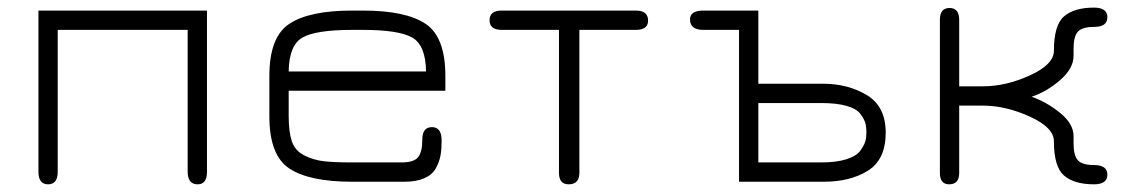

<svg xmlns="http://www.w3.org/2000/svg" viewBox="-20 -478 3014 505"><path d="M81.1 -450.2H524.4V-26.4Q524.4 6.8 500 6.8Q473.6 6.8 473.6 -26.4V-399.4H131.8V-26.4Q131.8 6.8 106.4 6.8Q81.1 6.8 81.1 -26.4Z M1151.4 -278.3V-239.3H739.3V-172.9Q739.3 -130.9 747.6 -106.4Q755.9 -82 779.3 -69.8Q802.7 -57.6 829.6 -54.2Q856.4 -50.8 906.2 -50.8H1037.1Q1068.4 -50.8 1079.6 -64.5Q1090.8 -78.1 1090.8 -111.3Q1090.8 -143.6 1116.2 -143.6Q1141.6 -143.6 1141.6 -108.4Q1141.6 -85.9 1138.7 -69.3Q1135.7 -52.7 1126.5 -35.6Q1117.2 -18.6 1096.2 -9.3Q1075.2 0 1043.9 0H906.2Q793.9 0 741.2 -34.7Q688.5 -69.3 688.5 -171.9V-278.3Q688.5 -380.9 741.2 -415.5Q793.9 -450.2 906.2 -450.2H934.6Q1046.9 -450.2 1099.1 -415.5Q1151.4 -380.9 1151.4 -278.3ZM934.6 -399.4H906.2Q811.5 -399.4 775.9 -379.4Q740.2 -359.4 739.3 -290H1100.6Q1099.6 -359.4 1064 -379.4Q1028.3 -399.4 934.6 -399.4Z M1652.3 -450.2Q1684.6 -450.2 1684.6 -423.8Q1684.6 -399.4 1652.3 -399.4H1503.9V-23.4Q1503.9 6.8 1475.6 6.8Q1450.2 6.8 1450.2 -23.4V-399.4H1299.8Q1267.6 -399.4 1267.6 -424.8Q1267.6 -450.2 1299.8 -450.2Z M2139.6 -50.8Q2179.7 -50.8 2206.1 -59.1Q2232.4 -67.4 2242.7 -81.5Q2252.9 -95.7 2255.9 -106Q2258.8 -116.2 2258.8 -128.9Q2258.8 -144.5 2255.9 -154.8Q2252.9 -165 2242.7 -178.7Q2232.4 -192.4 2206.1 -199.7Q2179.7 -207 2139.6 -207H1974.6V-50.8ZM1923.8 0V-399.4H1830.1Q1794.9 -399.4 1794.9 -426.8Q1794.9 -450.2 1830.1 -450.2H1974.6V-257.8H2144.5Q2210 -257.8 2259.8 -228Q2309.6 -198.2 2309.6 -128.9Q2309.6 -58.6 2263.2 -29.3Q2216.8 0 2146.5 0Z M2565.4 -200.2H2502.9V-23.4Q2502.9 6.8 2476.6 6.8Q2452.1 6.8 2452.1 -23.4V-425.8Q2452.1 -457 2477.5 -457Q2502.9 -457 2502.9 -425.8V-251H2565.4Q2626 -251 2689 -279.8Q2752 -308.6 2752 -344.7Q2752 -412.1 2778.8 -435.1Q2805.7 -458 2857.4 -458Q2892.6 -458 2892.6 -432.6Q2892.6 -407.2 2857.4 -407.2Q2826.2 -407.2 2814.9 -394.5Q2803.7 -381.8 2803.7 -350.6V-331.1Q2803.7 -297.9 2768.1 -267.1Q2732.4 -236.3 2693.4 -223.6Q2732.4 -210 2768.1 -181.2Q2803.7 -152.3 2803.7 -120.1V-100.6Q2803.7 -69.3 2814.9 -56.6Q2826.2 -43.9 2857.4 -43.9Q2892.6 -43.9 2892.6 -18.6Q2892.6 6.8 2857.4 6.8Q2805.7 6.8 2778.8 -16.1Q2752 -39.1 2752 -106.4Q2752 -142.6 2688.5 -171.4Q2625 -200.2 2565.4 -200.2Z"/></svg>

Font: Jura
Style: Book
Weight: 400
Version: Version 2.3